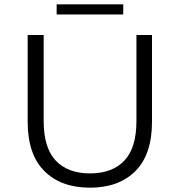

<svg xmlns="http://www.w3.org/2000/svg" viewBox="-20 -862 832 888"><path d="M396 6Q262 6 185 -71Q108 -148 108 -299V-700H182V-302Q182 -178 238 -119Q294 -60 396 -60Q499 -60 555 -119Q611 -178 611 -302V-700H683V-299Q683 -148 606.5 -71Q530 6 396 6ZM242 -795V-842H550V-795Z"/></svg>

Font: MOST Montserrat
Style: Regular
Weight: 400
Designer: Julieta Ulanovsky
Foundry: Julieta Ulanovsky
Version: Version 8.000;March 11, 2024;FontCreator 15.0.0.2926 64-bit